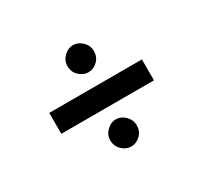

<svg xmlns="http://www.w3.org/2000/svg" viewBox="-93 -577 692 652"><g transform="rotate(-30 253.5 -251.5)"><path d="M253.9 -450.2Q273.4 -450.2 289.6 -434.6Q305.7 -418.9 305.7 -397.5Q305.7 -374 290 -358.9Q274.4 -343.8 253.9 -343.8Q234.4 -343.8 218.3 -358.9Q202.1 -374 202.1 -397.5Q202.1 -418.9 218.3 -434.6Q234.4 -450.2 253.9 -450.2ZM432.6 -291V-209H69.3V-291ZM253.9 -159.2Q273.4 -159.2 289.6 -143.6Q305.7 -127.9 305.7 -106.4Q305.7 -83 290 -67.9Q274.4 -52.7 253.9 -52.7Q234.4 -52.7 218.3 -67.9Q202.1 -83 202.1 -106.4Q202.1 -127.9 218.3 -143.6Q234.4 -159.2 253.9 -159.2Z"/></g></svg>

Font: Josefin Sans CFJ
Style: Regular
Weight: 400
Designer: Santiago Orozco
Foundry: Typemade
Version: Version 2.000